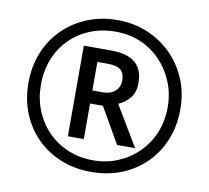

<svg xmlns="http://www.w3.org/2000/svg" viewBox="-81 -814 993 914"><g transform="rotate(10 416.0 -357.0)"><path d="M278 -138V-576H407Q489 -576 527 -543.5Q565 -511 565 -446Q565 -399 541 -371.5Q517 -344 487 -332L603 -138H516L417 -310H355V-138ZM405 -373Q444 -373 465.5 -393Q487 -413 487 -444Q487 -479 467.5 -495Q448 -511 404 -511H355V-373ZM416 10Q336 10 269 -17Q202 -44 152.5 -93.5Q103 -143 76 -210Q49 -277 49 -357Q49 -436 76 -503Q103 -570 153 -619.5Q203 -669 270 -696.5Q337 -724 416 -724Q492 -724 558.5 -697Q625 -670 675.5 -620.5Q726 -571 754.5 -504Q783 -437 783 -357Q783 -277 756 -210Q729 -143 679.5 -93.5Q630 -44 563 -17Q496 10 416 10ZM416 -46Q479 -46 534.5 -69Q590 -92 632.5 -134Q675 -176 698.5 -232.5Q722 -289 722 -357Q722 -421 699 -477.5Q676 -534 635 -577Q594 -620 538.5 -644Q483 -668 416 -668Q349 -668 293 -645Q237 -622 195.5 -580.5Q154 -539 131.5 -482Q109 -425 109 -357Q109 -292 131.5 -235.5Q154 -179 195 -136.5Q236 -94 292.5 -70Q349 -46 416 -46Z"/></g></svg>

Font: Noto Sans Hebrew Medium
Style: Regular
Weight: 500
Designer: Monotype Design Team
Foundry: Monotype Imaging Inc.
Version: Version 2.003